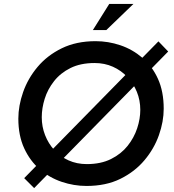

<svg xmlns="http://www.w3.org/2000/svg" viewBox="-20 -946 893 984"><path d="M842 -682 155 18 104 -33 792 -734ZM423 7Q359 7 296.5 -14Q234 -35 184 -78Q134 -121 104 -186Q74 -251 74 -338Q74 -404 98.5 -474Q123 -544 172.5 -603Q222 -662 296.5 -698.5Q371 -735 470 -735Q535 -735 597 -714Q659 -693 709.5 -650Q760 -607 789.5 -542Q819 -477 819 -389Q819 -323 794.5 -253.5Q770 -184 720.5 -125Q671 -66 597 -29.5Q523 7 423 7ZM425 -105Q497 -105 549 -131Q601 -157 634 -198.5Q667 -240 683 -288.5Q699 -337 699 -383Q699 -432 681.5 -475Q664 -518 632.5 -551.5Q601 -585 558.5 -604Q516 -623 465 -623Q393 -623 341.5 -597.5Q290 -572 257 -530Q224 -488 209 -439.5Q194 -391 194 -345Q194 -297 211 -253.5Q228 -210 258.5 -176.5Q289 -143 331.5 -124Q374 -105 425 -105ZM664 -926 525 -792H456L540 -926Z"/></svg>

Font: Josefin Sans Thin SemiBold
Style: Italic
Weight: 600
Italic angle: -7°
Version: Version 2.000